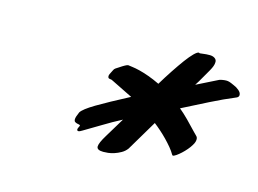

<svg xmlns="http://www.w3.org/2000/svg" viewBox="-54 -784 632 471"><g transform="rotate(15 262.0 -548.5)"><path d="M401.9 -437Q397.5 -444.8 390.4 -453.4Q383.3 -461.9 375 -470.5Q366.7 -479 357.9 -486.8Q349.1 -494.6 340.8 -501L294.9 -423.8Q289.1 -416 280.8 -411.4Q272.5 -406.7 264.4 -404.1Q256.3 -401.4 248.8 -400.6Q241.2 -399.9 236.8 -399.9Q220.2 -399.9 220.2 -409.2Q220.2 -418 233.2 -439.2Q246.1 -460.4 263.2 -488.8Q238.8 -476.1 217.3 -462.9Q195.8 -449.7 173.8 -437Q167.5 -433.1 165 -433.1Q161.1 -433.1 161.1 -437Q161.1 -439 163.1 -442.9L165 -446.8Q165 -448.7 162.6 -449.2Q160.2 -449.7 157 -450.4Q153.8 -451.2 151.4 -452.9Q148.9 -454.6 148.9 -459Q148.9 -464.8 154.8 -478Q160.2 -487.3 188.5 -504.2Q216.8 -521 268.1 -547.9L214.8 -574.2Q210.9 -576.7 206.1 -576.9Q201.2 -577.1 201.2 -583Q201.2 -585.4 202.6 -588.4Q204.1 -591.3 208 -599.1Q209.5 -603 212.9 -605.2Q216.3 -607.4 220.2 -609.9Q236.8 -621.1 241.2 -621.1Q244.6 -620.6 252.2 -619.6Q259.8 -618.7 270.8 -616Q281.7 -613.3 295.4 -608.4Q309.1 -603.5 324.2 -596.2Q335.9 -615.7 347.9 -633.8Q359.9 -651.9 370.1 -665.8Q380.4 -679.7 388.4 -687.7Q396.5 -695.8 400.9 -695.8Q400.9 -695.3 401.4 -695.3Q401.9 -694.8 403.8 -694.8Q406.2 -694.8 412.4 -695.8Q418.5 -696.8 428.2 -696.8Q435.5 -696.8 440.7 -693.4Q445.8 -689.9 445.8 -684.1Q445.8 -678.7 443.8 -673.3Q441.9 -668 438 -661.1Q432.1 -651.4 425.5 -639.4Q418.9 -627.4 412.1 -617.2L465.8 -644Q469.7 -645.5 474.6 -646.2Q479.5 -647 483.9 -647Q486.8 -647 490.7 -646Q494.6 -645 502.9 -641.1Q510.7 -638.2 517.3 -632.6Q523.9 -627 523.9 -621.1Q523.9 -616.2 519 -613.8Q487.3 -600.6 456.5 -585Q425.8 -569.3 391.1 -551.8Q401.4 -543.5 414.6 -530.3Q427.7 -517.1 439 -504.9Q442.9 -500.5 446.5 -497.3Q450.2 -494.1 450.2 -488.8Q450.2 -485.8 449.2 -482.2Q448.2 -478.5 444.8 -473.1Q441.4 -467.3 435.8 -460.7Q430.2 -454.1 424.1 -448.5Q418 -442.9 412.4 -439Q406.7 -435.1 403.8 -435.1L401.9 -437Z"/></g></svg>

Font: Oregano
Style: Italic
Weight: 400
Italic angle: -12°
Designer: Astigmatic (AOETI)
Foundry: Astigmatic (AOETI)
Version: Version 1.000